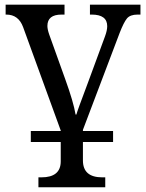

<svg xmlns="http://www.w3.org/2000/svg" viewBox="-20 -556 619 815"><path d="M332 46.9V125Q332 196.8 414.1 196.8H426.8V238.8H143.1V196.8H155.8Q237.8 196.8 237.8 128.9V46.9H110.8V0H237.8V-2L78.1 -440.9Q58.6 -494.1 6.8 -494.1H3.9V-536.1H253.9V-494.1H241.2Q181.2 -494.1 181.2 -445.8Q181.2 -431.6 189 -409.2L256.8 -220.2Q292 -123 300.8 -69.8H304.2Q307.6 -84 354 -207L425.8 -401.9Q435.1 -427.2 435.1 -444.8Q435.1 -494.1 369.1 -494.1H361.8V-536.1H576.2V-494.1H564Q532.7 -494.1 519 -477.8Q505.4 -461.4 487.8 -416L332 -4.9V0H460V46.9Z"/></svg>

Font: Droid-TTFautohint Serif
Style: Regular
Weight: 400
Foundry: Ascender Corporation
Version: Version 1.00; ttfautohint (v1.00rc1.4-1a1c-dirty) -l 8 -r 50